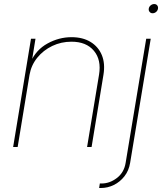

<svg xmlns="http://www.w3.org/2000/svg" viewBox="-20 -732 815 956"><path d="M127 -359.4 67.9 0H45.4L134.3 -539.1H156.7L137.7 -421.9H131.8Q159.7 -484.4 216.8 -515.6Q273.9 -546.9 335.9 -546.9Q392.1 -546.9 430.9 -523.2Q469.7 -499.5 487.1 -457.5Q504.4 -415.5 495.1 -359.4L436 0H413.6L473.1 -359.9Q485.4 -434.1 447.5 -479.2Q409.7 -524.4 335.9 -524.4Q284.7 -524.4 240.2 -503.2Q195.8 -481.9 165.5 -444.6Q135.3 -407.2 127 -359.4ZM708 -539.1H730.5L627.9 79.1Q621.6 117.7 599.6 145.8Q577.6 173.8 546.9 189Q516.1 204.1 482.4 204.1H473.6L477.1 181.6H485.8Q526.4 181.6 562 154.3Q597.7 127 605.5 79.1ZM739.7 -666Q730.5 -666 724.9 -672.9Q719.2 -679.7 720.7 -689Q722.2 -698.7 730.2 -705.3Q738.3 -711.9 748 -711.9Q757.3 -711.9 762.7 -705.3Q768.1 -698.7 766.6 -689Q765.1 -679.2 757.3 -672.6Q749.5 -666 739.7 -666Z"/></svg>

Font: Inter 18pt Thin
Style: Italic
Weight: 250
Italic angle: -9.3988°
Version: Version 4.001;git-66647c0bb